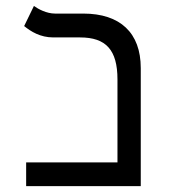

<svg xmlns="http://www.w3.org/2000/svg" viewBox="-20 -632 626 652"><path d="M68.8 0H458V-400.9C458 -520.5 388.2 -585.9 262.7 -585.9H167C138.2 -585.9 109.9 -601.1 95.2 -611.8L62 -543.5C85 -524.9 116.7 -504.9 161.1 -504.9H252C339.4 -504.9 378.9 -462.9 378.9 -362.3V-80.6H68.8Z"/></svg>

Font: Cascadia Mono PL SemiLight
Style: Regular
Weight: 350
Monospace: yes
Designer: Aaron Bell
Foundry: Saja Typeworks
Version: Version 2404.023